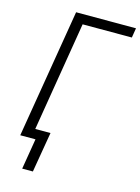

<svg xmlns="http://www.w3.org/2000/svg" viewBox="-134 -810 774 1059"><g transform="rotate(15 253.5 -280.0)"><path d="M101 175 130 0H43L165 -735H507L498 -680H217L114 -55H201L162 175Z"/></g></svg>

Font: Iosevka SS04 Light Oblique
Style: Regular
Weight: 300
Italic angle: -9°
Monospace: yes
Designer: Belleve Invis
Foundry: Belleve Invis
Version: Version 19.0.0; ttfautohint (v1.8.4)